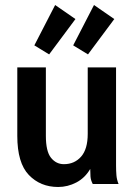

<svg xmlns="http://www.w3.org/2000/svg" viewBox="-20 -734 540 766"><path d="M212 12Q141 12 95 -36Q49 -84 49 -192V-465H163V-192Q163 -130 183.5 -104.5Q204 -79 235 -79Q277 -79 303.5 -109Q330 -139 330 -200V-465H443V-74Q443 -52 444.5 -34.5Q446 -17 453 0H350Q342 -15 341 -30Q340 -45 340 -60Q319 -24 284.5 -6Q250 12 212 12ZM331 -517 272 -553 355 -714 436 -658ZM176 -517 117 -553 200 -714 281 -658Z"/></svg>

Font: Ligconsolata
Style: Bold
Weight: 700
Monospace: yes
Designer: Raph Levien, Cyreal, Brenton Simpson
Foundry: Raph Levien, Cyreal, Google
Version: Version 3.001; ttfautohint (v1.8.2.53-6de2)